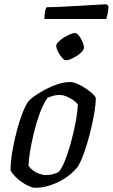

<svg xmlns="http://www.w3.org/2000/svg" viewBox="-20 -888 533 908"><path d="M148 0Q135 0 118.5 -7Q102 -14 84.5 -26Q67 -38 52.5 -52.5Q38 -67 30 -82Q30 -124 38.5 -173Q47 -222 59.5 -269.5Q72 -317 87 -355Q102 -393 116 -411Q126 -422 148 -437Q170 -452 197.5 -466.5Q225 -481 255 -490.5Q285 -500 312 -500Q326 -500 345 -492Q364 -484 383 -471.5Q402 -459 416 -446.5Q430 -434 433 -425Q433 -394 425 -348.5Q417 -303 404.5 -254Q392 -205 377 -163.5Q362 -122 347 -98Q321 -67 288 -45.5Q255 -24 218.5 -12Q182 0 148 0ZM199 -60Q207 -60 217 -61.5Q227 -63 238 -66.5Q249 -70 258 -75Q271 -90 284 -120.5Q297 -151 308.5 -190Q320 -229 329 -268.5Q338 -308 343 -341.5Q348 -375 348 -395Q338 -407 323.5 -416.5Q309 -426 293 -432.5Q277 -439 260 -439Q247 -439 233.5 -435.5Q220 -432 205 -426Q183 -394 167 -349.5Q151 -305 139.5 -257Q128 -209 121.5 -168Q115 -127 115 -104Q123 -92 136 -82Q149 -72 166 -66Q183 -60 199 -60ZM292 -603Q284 -603 273 -615.5Q262 -628 254 -644Q246 -660 246 -672Q246 -680 256.5 -690.5Q267 -701 282 -710.5Q297 -720 311.5 -726Q326 -732 334 -732Q343 -732 353 -719.5Q363 -707 370 -690.5Q377 -674 377 -662Q377 -654 367.5 -643.5Q358 -633 343 -623.5Q328 -614 314.5 -608.5Q301 -603 292 -603ZM190 -798Q190 -821 193.5 -835.5Q197 -850 201 -854Q231 -854 271.5 -856Q312 -858 354 -860.5Q396 -863 430.5 -865Q465 -867 483 -868L493 -859Q493 -841 489 -823Q485 -805 482 -798Z"/></svg>

Font: Texturina 12pt
Style: Italic
Weight: 400
Italic angle: -11°
Designer: Guillermo Torres Carreño
Foundry: Omnibus-Type
Version: Version 1.002